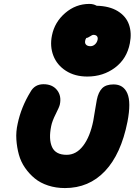

<svg xmlns="http://www.w3.org/2000/svg" viewBox="-20 -934 695 976"><path d="M423.8 -544.9Q360.4 -544.9 314.9 -574.2Q269.5 -603.5 251.2 -651.1Q232.9 -698.7 244.1 -753.9Q257.8 -821.8 311.5 -867.9Q365.2 -914.1 434.1 -914.1Q455.6 -914.1 471.2 -904.8Q536.6 -903.3 578.9 -877.2Q621.1 -851.1 635.7 -808.8Q650.4 -766.6 640.1 -713.9Q625 -635.3 564.7 -590.1Q504.4 -544.9 423.8 -544.9ZM413.1 -727.1Q410.2 -714.4 417.5 -706.8Q424.8 -699.2 439.9 -699.2Q452.6 -699.2 462.9 -708.5Q473.1 -717.8 476.1 -731.9Q478.5 -743.2 472.9 -750Q467.3 -756.8 455.1 -756.8Q448.7 -756.8 437.5 -749Q426.3 -741.2 418.9 -741.2Q413.1 -732.4 413.1 -727.1ZM310.1 22Q264.2 22 224.6 9Q185.1 -3.9 157 -26.9Q128.9 -49.8 107.4 -80.8Q85.9 -111.8 75.9 -148.2Q65.9 -184.6 63.2 -224.6Q60.5 -264.6 69.8 -305.2Q87.4 -389.2 134.8 -466.8Q156.2 -505.9 201.2 -505.9Q246.1 -505.9 269.8 -476.3Q293.5 -446.8 284.2 -402.8Q281.7 -390.6 263.4 -354.5Q245.1 -318.4 240.2 -293Q226.6 -226.1 244.6 -186.5Q262.7 -147 318.8 -147Q367.7 -147 402.8 -193.1Q438 -239.3 454.1 -319.8Q459 -345.7 463.9 -378.4Q468.8 -411.1 472.2 -426.8Q480 -465.8 499.3 -485.4Q518.6 -504.9 557.1 -504.9Q607.9 -504.9 627.4 -459.2Q647 -413.6 627.9 -314.9Q595.2 -150.4 513.7 -64.2Q432.1 22 310.1 22Z"/></svg>

Font: Shantell Sans Bouncy
Style: Italic
Weight: 800
Italic angle: -11.31°
Designer: Stephen Nixon, Anya Danilova, Shantell Martin
Foundry: Arrow Type
Version: Version 1.006;[9816181b4]